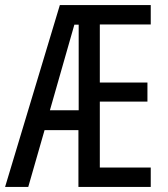

<svg xmlns="http://www.w3.org/2000/svg" viewBox="-22 -734 658 754"><path d="M570 0V-76H370V-335H557V-410H370V-638H570V-714H213L-2 0H89L153 -223H286V0ZM174 -301 270 -637H287V-301Z"/></svg>

Font: Noto Sans Gujarati UI ExtraCondensed
Style: Regular
Weight: 400
Width: 2
Designer: Jelle Bosma - Monotype Design Team, Universal Thirst
Foundry: Monotype Imaging Inc.
Version: Version 2.106